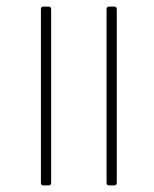

<svg xmlns="http://www.w3.org/2000/svg" viewBox="-20 -562 468 582"><path d="M112 0Q104 0 104 -8V-534Q104 -542 112 -542H127Q135 -542 135 -534V-8Q135 0 127 0ZM311 0Q303 0 303 -8V-534Q303 -542 311 -542H326Q334 -542 334 -534V-8Q334 0 326 0Z"/></svg>

Font: LINE Seed Sans TH App Thin
Style: Regular
Weight: 250
Designer: Dalton Maag Ltd | Thai characters by Cadson Demak Co.,Ltd.
Foundry: Dalton Maag Ltd
Version: Version 1.003